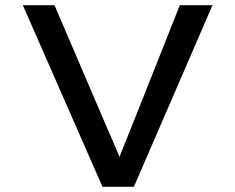

<svg xmlns="http://www.w3.org/2000/svg" viewBox="-20 -720 907 740"><path d="M375 0 68 -700H190L370 -280Q378 -260 389.5 -234Q401 -208 413.5 -179.5Q426 -151 437 -124Q448 -97 455 -75L425 -74Q435 -102 449 -137Q463 -172 478 -209Q493 -246 506 -279L673 -700H799L496 0Z"/></svg>

Font: Lexend Mega
Style: Regular
Weight: 400
Designer: Bonnie Shaver-Troup, Thomas Jockin
Foundry: Lexend
Version: Version 1.007